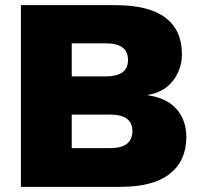

<svg xmlns="http://www.w3.org/2000/svg" viewBox="-20 -724 766 744"><path d="M61 0V-704H427Q557 -704 621 -655.5Q685 -607 685 -514Q685 -457 651 -412Q617 -367 552 -356V-355Q627 -344 664.5 -301Q702 -258 702 -193Q702 -101 638 -50.5Q574 0 447 0ZM258 -428H391Q432 -428 454 -443.5Q476 -459 476 -492Q476 -556 391 -556H258ZM258 -150H407Q493 -150 493 -216Q493 -280 407 -280H258Z"/></svg>

Font: Prodigy Sans ExtraBold
Style: Regular
Weight: 800
Designer: Wei Huang
Foundry: Wei Huang
Version: Version 1.003; ttfautohint (v1.8.3)